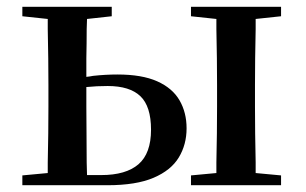

<svg xmlns="http://www.w3.org/2000/svg" viewBox="-20 -547 903 567"><path d="M46 -499V-527H310V-499L237 -491Q237 -478 236 -461Q236 -419 235 -375Q235 -345 235 -320Q245 -321 255 -323Q292 -327 327 -327Q399 -327 444 -307Q489 -287 510 -251Q531 -215 531 -168Q531 -120 508 -82Q485 -44 433.5 -22Q382 0 297 0H46V-29L121 -36Q121 -50 121 -67Q122 -108 122.5 -153Q123 -198 123 -232V-296Q123 -330 122.5 -374.5Q122 -419 121 -461Q121 -478 121 -491ZM544 0V-29L619 -36Q619 -50 619 -67Q620 -108 620.5 -153Q621 -198 621 -232V-296Q621 -330 620.5 -374.5Q620 -419 619 -461Q619 -478 619 -491L544 -499V-527H810V-499L735 -491Q735 -478 735 -461Q734 -419 733.5 -374.5Q733 -330 733 -296V-232Q733 -198 733.5 -153Q734 -108 735 -67Q735 -50 735 -36L810 -29V0ZM235 -290V-232Q235 -198 235.5 -153Q236 -108 236 -67Q237 -46 237 -30H279Q352 -30 389 -62Q426 -94 426 -164Q426 -233 394.5 -263Q363 -293 298 -293Q265 -293 236 -290Q236 -290 235 -290Z"/></svg>

Font: Early Summer Mincho SemiBold
Style: Regular
Weight: 600
Designer: GuiWonder
Version: Version 1.002